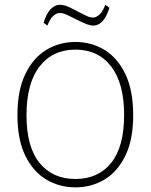

<svg xmlns="http://www.w3.org/2000/svg" viewBox="-20 -796 648 826"><path d="M304.5 10Q235 10 178.5 -24Q122 -58 88.5 -127Q55 -196 55 -300.5Q55 -406.5 88.5 -476.5Q122 -546.5 178.5 -581Q235 -615.5 304.5 -615.5Q373.5 -615.5 429.8 -581.2Q486 -547 519.5 -477Q553 -407 553 -300.5Q553 -195.5 519.5 -126.5Q486 -57.5 429.8 -23.8Q373.5 10 304.5 10ZM304.5 -26Q402.5 -26 458.2 -95.2Q514 -164.5 514 -301.5Q514 -437.5 458.2 -510Q402.5 -582.5 304.5 -582.5Q206.5 -582.5 150.2 -510Q94 -437.5 94 -300.5Q94 -164 150.2 -95Q206.5 -26 304.5 -26ZM184 -686 167.5 -698Q179.5 -737.5 197.8 -756.5Q216 -775.5 238 -775.5Q249.5 -775.5 262.2 -771.5Q275 -767.5 311 -748.5Q347 -729.5 358.2 -725Q369.5 -720.5 380 -720.5Q394.5 -720.5 408.5 -733.8Q422.5 -747 433 -775.5L450.5 -762.5Q442.5 -736 431.8 -719Q421 -702 408.2 -694Q395.5 -686 381 -686Q369 -686 353.2 -691.8Q337.5 -697.5 301 -716Q269.5 -732 259 -736Q248.5 -740 238 -740Q223 -740 209.2 -727.8Q195.5 -715.5 184 -686Z"/></svg>

Font: Karla ExtraLight
Style: Regular
Weight: 250
Designer: Jonathan Pinhorn
Version: Version 2.004;gftools[0.9.33]